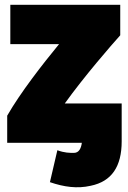

<svg xmlns="http://www.w3.org/2000/svg" viewBox="-20 -570 533 800"><path d="M321 25H10V-88C65 -184 157 -302 226 -386H23V-550H481V-423C445 -383 331 -252 250 -139H487V19C487 123 446 186 358 204C302 217 246 209 188 189L219 56C249 67 269 67 288 67C309 67 318 48 321 25Z"/></svg>

Font: Repo Black
Style: Regular
Weight: 900
Designer: Stefan Peev
Foundry: Context Ltd
Version: Version 1.502